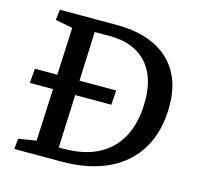

<svg xmlns="http://www.w3.org/2000/svg" viewBox="-102 -811 956 920"><g transform="rotate(15 375.5 -350.5)"><path d="M367 -701Q476 -701 553 -664.5Q630 -628 670.5 -559Q711 -490 711 -392Q711 -268 660 -180.5Q609 -93 512.5 -46.5Q416 0 280 0H46L51 -52L139 -66L151 -325H36L42 -397H153L164 -632L78 -649L84 -701ZM275 -62Q376 -62 446.5 -99Q517 -136 554.5 -208Q592 -280 592 -384Q592 -467 563.5 -524Q535 -581 480.5 -611Q426 -641 350 -641H273L263 -397H445L440 -325H261L250 -62Z"/></g></svg>

Font: Literata Medium
Style: Italic
Weight: 500
Italic angle: -2°
Designer: Latin by Veronika Burian and Jose Scaglione. Greek by Irene Vlachou. Cyrillic by Vera Evstafieva
Foundry: TypeTogether
Version: Version 3.103;gftools[0.9.29]